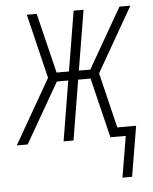

<svg xmlns="http://www.w3.org/2000/svg" viewBox="-66 -563 616 772"><g transform="rotate(-5 242.5 -177.0)"><path d="M397 166 425 0H363L304 -242H254L214 0H174L214 -242H168L29 0H-15L134 -260L71 -520H111L170 -278H220L260 -520H300L260 -278H306L445 -520H489L340 -260L394 -37H470L436 166Z"/></g></svg>

Font: Iosevka Term Curly Extralight
Style: Italic
Weight: 200
Italic angle: -9°
Designer: Belleve Invis
Foundry: Belleve Invis
Version: Version 32.3.0